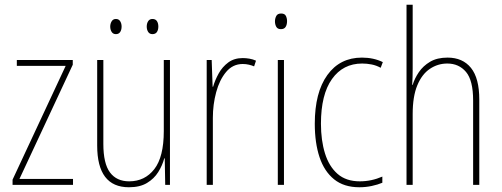

<svg xmlns="http://www.w3.org/2000/svg" viewBox="-20 -780 2116 810"><path d="M288 0H33V-22L257 -502H51V-527H287V-507L62 -25H288Z M697 -527V0H677L675 -112H673Q665 -82 647.5 -54Q630 -26 600 -8Q570 10 524 10Q390 10 390 -166V-527H416V-173Q416 -90 444 -52.5Q472 -15 525 -15Q591 -15 631 -66.5Q671 -118 671 -227V-527ZM445 -668Q445 -680 451 -690Q457 -700 469 -700Q481 -700 487 -690.5Q493 -681 493 -668Q493 -654 487 -645Q481 -636 469 -636Q457 -636 451 -645.5Q445 -655 445 -668ZM599 -668Q599 -681 605 -690.5Q611 -700 623 -700Q636 -700 642 -691Q648 -682 648 -668Q648 -654 642 -645Q636 -636 623 -636Q611 -636 605 -645.5Q599 -655 599 -668Z M1004 -535Q1018 -535 1032.5 -532.5Q1047 -530 1060 -524L1052 -500Q1043 -504 1030.5 -507Q1018 -510 1004 -510Q962 -510 934 -476.5Q906 -443 892 -391Q878 -339 878 -283V0H852V-527H873L877 -414H879Q887 -442 902.5 -470Q918 -498 943 -516.5Q968 -535 1004 -535Z M1166 -723Q1181 -723 1186 -713Q1191 -703 1191 -691Q1191 -676 1185 -666.5Q1179 -657 1165 -657Q1151 -657 1145.5 -667Q1140 -677 1140 -690Q1140 -702 1145.5 -712.5Q1151 -723 1166 -723ZM1178 -527V0H1152V-527Z M1496 10Q1431 10 1389.5 -23.5Q1348 -57 1328 -117Q1308 -177 1308 -258Q1308 -390 1361 -463.5Q1414 -537 1507 -537Q1556 -537 1595 -518L1586 -494Q1568 -504 1548 -508Q1528 -512 1508 -512Q1427 -512 1380.5 -446.5Q1334 -381 1334 -258Q1334 -188 1351 -133Q1368 -78 1404 -46.5Q1440 -15 1498 -15Q1547 -15 1593 -35V-9Q1574 -1 1548.5 4.5Q1523 10 1496 10Z M1721 -493Q1721 -470 1720.5 -455Q1720 -440 1719 -422H1721Q1729 -449 1747 -475.5Q1765 -502 1794.5 -519.5Q1824 -537 1868 -537Q1932 -537 1967 -493.5Q2002 -450 2002 -360V0H1976V-356Q1976 -441 1946 -476.5Q1916 -512 1867 -512Q1827 -512 1793.5 -489.5Q1760 -467 1740.5 -420Q1721 -373 1721 -299V0H1695V-760H1721Z"/></svg>

Font: Noto Sans Telugu Condensed Thin
Style: Regular
Weight: 100
Width: 3
Designer: Jelle Bosma - Monotype Design Team
Foundry: Monotype Imaging Inc.
Version: Version 2.005; ttfautohint (v1.8.4.7-5d5b)